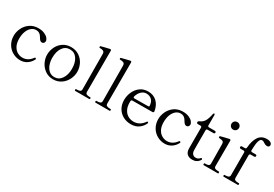

<svg xmlns="http://www.w3.org/2000/svg" viewBox="39 -1664 3721 2605"><g transform="rotate(30 1900.0 -361.5)"><path d="M40 -235Q40 -294 68 -353Q96 -412 151 -450.5Q206 -489 283 -489Q336 -489 375.5 -472.5Q415 -456 435.5 -431.5Q456 -407 456 -385Q456 -368 445 -355.5Q434 -343 417 -343Q398 -343 385 -356.5Q372 -370 356 -398Q325 -452 269 -452Q228 -452 195 -425Q162 -398 143 -349Q124 -300 124 -236Q124 -166 148.5 -120.5Q173 -75 211 -54Q249 -33 290 -33Q376 -33 434 -114Q439 -120 444 -120Q449 -120 452 -118Q459 -114 459 -108Q459 -104 457 -100Q431 -48 385 -17.5Q339 13 280 13Q216 13 160.5 -18.5Q105 -50 72.5 -106.5Q40 -163 40 -235Z M561 -237Q561 -301 589 -359Q617 -417 670.5 -453Q724 -489 796 -489Q868 -489 922 -453Q976 -417 1004.5 -359Q1033 -301 1033 -237Q1033 -177 1004.5 -119Q976 -61 922 -23.5Q868 14 796 14Q725 14 671.5 -23.5Q618 -61 589.5 -119Q561 -177 561 -237ZM950 -237Q950 -335 909 -394.5Q868 -454 796 -454Q725 -454 684 -394Q643 -334 643 -237Q643 -177 661.5 -127.5Q680 -78 714.5 -49.5Q749 -21 796 -21Q867 -21 908.5 -82.5Q950 -144 950 -237Z M1136 -1Q1128 -1 1128 -15Q1128 -28 1136 -28H1149Q1178 -28 1195.5 -36Q1213 -44 1213 -70L1210 -622Q1210 -653 1190.5 -663Q1171 -673 1135 -673Q1128 -673 1126.5 -677.5Q1125 -682 1125 -689Q1125 -696 1131 -698Q1151 -704 1188 -713Q1225 -722 1260 -730Q1263 -731 1267 -731Q1283 -731 1283 -712L1282 -70Q1282 -45 1300 -36.5Q1318 -28 1347 -28H1360Q1367 -28 1367 -15Q1367 -1 1360 -1Z M1454 -1Q1446 -1 1446 -15Q1446 -28 1454 -28H1467Q1496 -28 1513.5 -36Q1531 -44 1531 -70L1528 -622Q1528 -653 1508.5 -663Q1489 -673 1453 -673Q1446 -673 1444.5 -677.5Q1443 -682 1443 -689Q1443 -696 1449 -698Q1469 -704 1506 -713Q1543 -722 1578 -730Q1581 -731 1585 -731Q1601 -731 1601 -712L1600 -70Q1600 -45 1618 -36.5Q1636 -28 1665 -28H1678Q1685 -28 1685 -15Q1685 -1 1678 -1Z M2211 -119Q2211 -115 2208 -109Q2187 -60 2138.5 -23Q2090 14 2015 14Q1948 14 1892.5 -15.5Q1837 -45 1805 -100Q1773 -155 1773 -228Q1773 -292 1799 -352Q1825 -412 1876.5 -451Q1928 -490 2001 -490Q2084 -490 2138 -439.5Q2192 -389 2207 -300V-296Q2207 -277 2187 -277L1877 -275Q1856 -275 1856 -257Q1855 -251 1855 -238Q1855 -169 1879.5 -123.5Q1904 -78 1943.5 -56.5Q1983 -35 2030 -35Q2126 -35 2188 -125Q2192 -131 2197 -131Q2200 -131 2206 -127Q2211 -124 2211 -119ZM1868 -338Q1867 -335 1867 -330Q1867 -314 1886 -314L2093 -316Q2114 -316 2114 -326Q2111 -392 2077.5 -423Q2044 -454 1995 -454Q1952 -454 1918.5 -423.5Q1885 -393 1868 -338Z M2304 -235Q2304 -294 2332 -353Q2360 -412 2415 -450.5Q2470 -489 2547 -489Q2600 -489 2639.5 -472.5Q2679 -456 2699.5 -431.5Q2720 -407 2720 -385Q2720 -368 2709 -355.5Q2698 -343 2681 -343Q2662 -343 2649 -356.5Q2636 -370 2620 -398Q2589 -452 2533 -452Q2492 -452 2459 -425Q2426 -398 2407 -349Q2388 -300 2388 -236Q2388 -166 2412.5 -120.5Q2437 -75 2475 -54Q2513 -33 2554 -33Q2640 -33 2698 -114Q2703 -120 2708 -120Q2713 -120 2716 -118Q2723 -114 2723 -108Q2723 -104 2721 -100Q2695 -48 2649 -17.5Q2603 13 2544 13Q2480 13 2424.5 -18.5Q2369 -50 2336.5 -106.5Q2304 -163 2304 -235Z M2865 -102V-422Q2865 -432 2859.5 -437.5Q2854 -443 2844 -443H2805Q2795 -443 2789.5 -448Q2784 -453 2784 -462Q2784 -478 2801 -486Q2845 -503 2870 -540.5Q2895 -578 2911 -659Q2916 -679 2926 -679Q2937 -679 2937 -658V-501Q2937 -491 2942.5 -485.5Q2948 -480 2958 -480H3047Q3068 -480 3068 -462Q3068 -453 3062.5 -448Q3057 -443 3047 -443H2957Q2947 -443 2941.5 -437.5Q2936 -432 2936 -422V-198L2937 -108Q2938 -74 2956 -53.5Q2974 -33 3002 -33Q3025 -33 3039.5 -40Q3054 -47 3068 -63Q3073 -69 3078 -69Q3083 -69 3087.5 -64Q3092 -59 3092 -54Q3092 -50 3090 -47Q3050 14 2979 14Q2924 14 2894.5 -14.5Q2865 -43 2865 -102Z M3196 -676Q3196 -701 3213 -718Q3230 -735 3255 -735Q3280 -735 3297 -718Q3314 -701 3314 -676Q3314 -651 3297 -634Q3280 -617 3255 -617Q3230 -617 3213 -634Q3196 -651 3196 -676ZM3150 0Q3142 0 3142 -14Q3142 -28 3150 -28H3163Q3192 -28 3209.5 -36Q3227 -44 3227 -70L3224 -375Q3224 -396 3214.5 -406Q3205 -416 3192.5 -418.5Q3180 -421 3149 -425Q3143 -426 3141.5 -428Q3140 -430 3140 -437Q3140 -442 3141 -446Q3142 -450 3145 -451Q3165 -457 3202 -466Q3239 -475 3274 -483Q3276 -484 3281 -484Q3297 -484 3297 -465L3296 -70Q3296 -44 3313.5 -36Q3331 -28 3361 -28H3374Q3381 -28 3381 -14Q3381 0 3374 0Z M3800 -687Q3800 -671 3790.5 -662.5Q3781 -654 3764 -654Q3748 -654 3737 -658.5Q3726 -663 3712 -672Q3701 -680 3691.5 -684.5Q3682 -689 3668 -689Q3632 -689 3619 -607Q3614 -568 3612 -501V-499Q3612 -490 3617.5 -485Q3623 -480 3632 -480H3685Q3706 -480 3706 -462Q3706 -453 3700.5 -448Q3695 -443 3685 -443H3632Q3622 -443 3616.5 -437.5Q3611 -432 3611 -422V-69Q3611 -43 3628.5 -35Q3646 -27 3675 -27H3688Q3695 -27 3695 -13Q3695 0 3688 0H3462Q3454 0 3454 -13Q3454 -27 3462 -27H3475Q3504 -27 3522 -35.5Q3540 -44 3540 -69V-422Q3540 -432 3534.5 -437.5Q3529 -443 3519 -443H3476Q3466 -443 3460.5 -448Q3455 -453 3455 -462Q3455 -470 3460.5 -475Q3466 -480 3476 -480H3520Q3539 -480 3541 -503Q3548 -609 3591 -673Q3634 -737 3719 -737Q3757 -737 3778.5 -722.5Q3800 -708 3800 -687Z"/></g></svg>

Font: Shippori Mincho B1
Style: Regular
Weight: 400
Designer: FONTDASU
Foundry: FONTDASU / Google Inc. / but / Adobe
Version: Version 3.110; ttfautohint (v1.8.3)